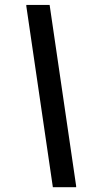

<svg xmlns="http://www.w3.org/2000/svg" viewBox="-20 -687 386 790"><path d="M293.3 78.3V83.3H197.5L88.3 -661.7V-666.7H184.2Z"/></svg>

Font: Familjen Grotesk SemiBold
Style: Italic
Weight: 600
Italic angle: -9.46201°
Designer: Anders Wikstroem, Jonas Baeckman, Matilda Gysing, Kristian Moeller
Foundry: Familjen STHLM AB
Version: Version 2.002